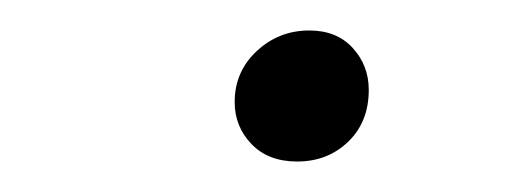

<svg xmlns="http://www.w3.org/2000/svg" viewBox="-20 -392 334 126"><path d="M175 -286Q156 -286 145 -297.5Q134 -309 134 -325Q134 -345 148.5 -358.5Q163 -372 183 -372Q201 -372 211.5 -360.5Q222 -349 222 -333Q222 -312 208.5 -299Q195 -286 175 -286Z"/></svg>

Font: Source Serif Pro Light
Style: Italic
Weight: 300
Italic angle: -12°
Designer: Frank Grießhammer
Foundry: Adobe Systems Incorporated
Version: Version 3.001;hotconv 1.0.111;makeotfexe 2.5.65597